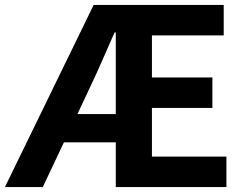

<svg xmlns="http://www.w3.org/2000/svg" viewBox="-28 -761 1000 781"><path d="M340 -410 287 -297H443V-629H438Q413 -573 389 -517.5Q365 -462 340 -410ZM-8 0 353 -741H882V-617H590V-446H836V-322H590V-124H893V0H443V-182H232L146 0Z"/></svg>

Font: Chiron Sans HK TT
Style: Bold
Weight: 700
Designer: Ryoko NISHIZUKA 西塚涼子 (kana, bopomofo & ideographs); Paul D. Hunt (Latin, Greek & Cyrillic); Sandoll Communications 산돌커뮤니
Foundry: Adobe
Version: Version 2.022;hotconv 1.0.109;makeotfexe 2.5.65596